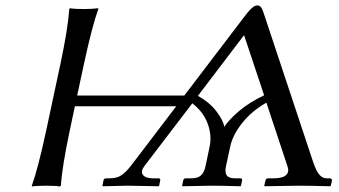

<svg xmlns="http://www.w3.org/2000/svg" viewBox="-20 -678 1238 701"><path d="M944.3 -330.1 871.1 -549.8 702.6 -328.1Q745.1 -304.2 770 -271.7Q794.9 -239.3 798.8 -214.8Q815.4 -240.7 852.8 -272.5Q890.1 -304.2 944.3 -330.1ZM805.2 -71.8Q800.3 -49.3 807.6 -38.1Q814.9 -26.9 838.9 -26.9H857.9Q865.2 -26.9 863.8 -19L859.9 0L857.4 2Q790 0 751 0L646.5 2L645 0L648.9 -19Q650.4 -26.9 658.7 -26.9H677.7Q702.1 -26.9 713.9 -37.8Q725.6 -48.8 730.5 -71.8L745.6 -144Q753.9 -184.1 738 -227.1Q722.2 -270 682.1 -300.8L507.3 -71.8Q500.5 -62.5 498.5 -55.2Q496.1 -42.5 506.6 -34.7Q517.1 -26.9 539.6 -26.9H558.6Q566.4 -26.9 564.9 -19L561 0L559.6 2Q469.7 0 445.8 0L355.5 2L354 0L357.9 -19Q359.4 -26.9 367.7 -26.9H379.9Q408.2 -26.9 425.8 -39.8Q443.4 -52.7 464.4 -81.1L623.5 -290H253.4L234.4 -200.2Q207 -70.3 202.1 0L199.2 2.9Q183.1 0 148.9 0Q133.3 0 120.1 0.7Q106.9 1.5 101.6 2L96.2 2.9V0Q119.1 -64 148.4 -200.2L200.7 -444.8Q228 -573.2 232.9 -645L235.8 -647.9Q252 -645 286.1 -645Q301.8 -645 314.9 -645.8Q328.1 -646.5 333.5 -647.5L338.9 -647.9V-645Q316.9 -585 286.6 -444.8L261.7 -329.1H652.8L880.4 -627.9Q904.3 -658.2 918.9 -658.2Q927.7 -658.2 933.1 -651.4Q938.5 -644.5 943.4 -627.9L1123.5 -85.9Q1134.3 -54.2 1145.8 -40.5Q1157.2 -26.9 1172.9 -26.9H1184.6Q1188 -26.9 1190.2 -24.7Q1192.4 -22.5 1191.9 -19L1188 0L1184.6 2Q1108.9 0 1069.8 0L946.8 2L944.8 0L949.2 -19Q950.7 -26.9 958.5 -26.9H976.6Q1026.4 -26.9 1031.7 -50.8Q1033.7 -58.6 1029.3 -71.8L952.6 -303.2Q898.9 -272.5 864.3 -229Q830.1 -186 820.8 -144Z"/></svg>

Font: Linux Biolinum G
Style: Italic
Weight: 400
Italic angle: -12°
Designer: Philipp H. Poll
Foundry: Philipp H. Poll
Version: Version 0.5.1